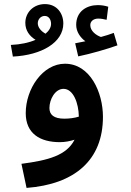

<svg xmlns="http://www.w3.org/2000/svg" viewBox="-20 -690 643 940"><path d="M43 -413C184 -420 290 -482 290 -575C290 -624 259 -670 200 -670C144 -670 104 -629 104 -578C104 -540 125 -513 154 -495C122 -481 80 -472 33 -470ZM363 -414C426 -427 505 -450 555 -468L537 -529C518 -522 497 -515 474 -509C451 -517 422 -538 422 -567C422 -586 438 -599 461 -599C476 -599 489 -596 502 -593L510 -657C495 -662 477 -665 459 -665C405 -665 353 -635 353 -568C353 -535 373 -506 398 -488C385 -485 370 -482 348 -478ZM165 -576C165 -596 180 -612 199 -612C219 -612 230 -594 230 -573C230 -557 221 -540 203 -525C181 -537 165 -556 165 -576ZM110 230C346 212 484 94 484 -118C484 -238 421 -378 298 -378C189 -378 106 -255 106 -136C106 -37 175 6 273 6C299 6 323 1 345 -6C306 71 216 95 85 112ZM222 -161C222 -204 250 -255 291 -255C339 -255 365 -185 366 -119C344 -112 318 -109 295 -109C244 -109 222 -128 222 -161Z"/></svg>

Font: Noto Sans Arabic UI SmBd
Style: Regular
Weight: 600
Designer: Monotype Design Team, Nadine Chahine and Nizar Qandah
Foundry: Monotype Imaging Inc.
Version: Version 2.010